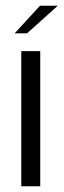

<svg xmlns="http://www.w3.org/2000/svg" viewBox="-20 -648 221 668"><path d="M54 -470H120V0H54ZM31 -532 119 -628H181L74 -532Z"/></svg>

Font: Smooch Sans Medium
Style: Regular
Weight: 500
Designer: Robert E. Leuschke
Foundry: Robert E. Leuschke
Version: Version 1.010; ttfautohint (v1.8.3)